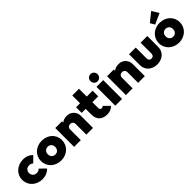

<svg xmlns="http://www.w3.org/2000/svg" viewBox="303 -2139 3525 3525"><g transform="rotate(-45 2065.0 -376.5)"><path d="M293 11C373 11 434 -15 489 -69L378 -179C359 -157 333 -144 295 -144C239 -144 195 -185 195 -245C195 -305 238 -345 295 -345C330 -345 355 -335 375 -315L485 -425C434 -475 371 -501 295 -501C138 -501 18 -392 18 -244C18 -97 137 11 293 11Z M780 11C936 11 1052 -99 1052 -246C1052 -392 936 -501 779 -501C622 -501 506 -391 506 -246C506 -99 623 11 780 11ZM683 -244C683 -304 722 -345 779 -345C836 -345 875 -305 875 -245C875 -185 837 -144 779 -144C722 -144 683 -185 683 -244Z M1438 -276V0H1612V-316C1612 -418 1533 -499 1428 -499C1376 -499 1330 -484 1295 -457V-489H1121V0H1295V-276C1295 -321 1325 -349 1367 -349C1408 -349 1438 -321 1438 -276Z M1970 11C2049 11 2093 -13 2132 -54L2024 -162C2012 -150 1999 -143 1981 -143C1957 -143 1938 -159 1938 -188V-343H2090V-489H1938V-691H1764V-489H1660V-343H1764V-190C1764 -67 1841 11 1970 11Z M2190 0H2365V-489H2190ZM2186 -639C2186 -587 2224 -546 2277 -546C2330 -546 2369 -587 2369 -639C2369 -691 2330 -732 2277 -732C2224 -732 2186 -691 2186 -639Z M2783 -276V0H2957V-316C2957 -418 2878 -499 2773 -499C2721 -499 2675 -484 2640 -457V-489H2466V0H2640V-276C2640 -321 2670 -349 2712 -349C2753 -349 2783 -321 2783 -276Z M3273 11C3412 11 3510 -77 3510 -206V-489H3336V-206C3336 -165 3310 -140 3273 -140C3235 -140 3210 -165 3210 -206V-489H3036V-206C3036 -79 3135 11 3273 11Z M3840 11C3996 11 4112 -99 4112 -246C4112 -392 3996 -501 3839 -501C3682 -501 3566 -391 3566 -246C3566 -99 3683 11 3840 11ZM3710 -622 3760 -536 3968 -628 3885 -764ZM3743 -244C3743 -304 3782 -345 3839 -345C3896 -345 3935 -305 3935 -245C3935 -185 3897 -144 3839 -144C3782 -144 3743 -185 3743 -244Z"/></g></svg>

Font: MV Cash ExtraBold
Style: Regular
Weight: 800
Designer: Rodrigo Fuenzalida
Foundry: fragTYPE
Version: Version 1.100;Glyphs 3.1.2 (3151)